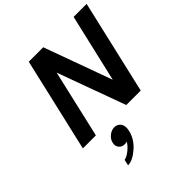

<svg xmlns="http://www.w3.org/2000/svg" viewBox="-274 -908 1408 1408"><g transform="rotate(-45 429.5 -204.0)"><path d="M90 0 259 -730H409L601 -201L724 -730H859L690 0H540L347 -529L225 0ZM363 53Q395 53 413 78.5Q431 104 420 150Q404 219 344.5 270.5Q285 322 237 322L247 276Q274 271 306 245Q338 219 353 192Q342 196 330 196Q300 196 283.5 175.5Q267 155 274 125Q281 95 307 74Q333 53 363 53Z"/></g></svg>

Font: Miedinger
Style: Bold-Italic
Weight: 700
Italic angle: -13°
Version: Version 001.000